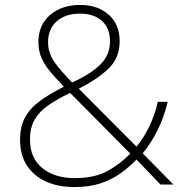

<svg xmlns="http://www.w3.org/2000/svg" viewBox="-20 -745 748 775"><path d="M304 -725Q374 -725 418.5 -686Q463 -647 463 -579Q463 -511 418 -468Q373 -425 298 -387L531 -153Q560 -188 582.5 -234.5Q605 -281 617 -334H657Q642 -272 616.5 -220.5Q591 -169 556 -126L680 0H628L531 -101Q500 -69 464.5 -44Q429 -19 384.5 -4.5Q340 10 280 10Q215 10 166 -12Q117 -34 89 -76.5Q61 -119 61 -180Q61 -235 82 -272.5Q103 -310 142.5 -338.5Q182 -367 238 -395Q206 -428 183 -455.5Q160 -483 147.5 -511.5Q135 -540 135 -575Q135 -644 182 -684.5Q229 -725 304 -725ZM263 -370Q211 -345 175 -320Q139 -295 120 -262.5Q101 -230 101 -181Q101 -107 151 -66.5Q201 -26 281 -26Q360 -26 411.5 -53.5Q463 -81 506 -125ZM303 -690Q244 -690 209 -659Q174 -628 174 -575Q174 -531 199.5 -495Q225 -459 271 -412Q344 -445 384 -483.5Q424 -522 424 -579Q424 -631 391.5 -660.5Q359 -690 303 -690Z"/></svg>

Font: Noto Sans Khmer ExtraLight
Style: Regular
Weight: 250
Version: Version 2.003